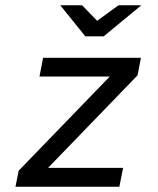

<svg xmlns="http://www.w3.org/2000/svg" viewBox="-29 -710 599 730"><path d="M424.8 0H29.8L42 -61L388.2 -418.9H121.1L134.8 -490.2H506.8L494.1 -423.8L153.8 -71.8H439ZM295.4 -571.8 200.2 -689.9H283.2L340.3 -630.9L421.4 -689.9H508.3L365.2 -571.8ZM-8.8 -490.2Z"/></svg>

Font: Code New Roman
Style: Italic
Weight: 400
Italic angle: -11°
Monospace: yes
Designer: Sam Radian
Foundry: Code New Roman
Version: Version 1.508 October 19, 2014